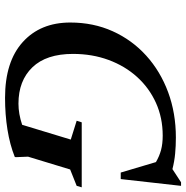

<svg xmlns="http://www.w3.org/2000/svg" viewBox="-8 -736 755 780"><g transform="rotate(90 370.0 -345.5)"><path d="M400.5 -42.5Q442 -42.5 486.5 -57.5L546.5 -255L470 -279L476.5 -299.5H740.5L734.5 -279L668 -252.5L616 -81.5L618 -31.5L617 -27.5Q567 -7.5 506 2.2Q445 12 377 12Q230 12 150.5 -59.8Q71 -131.5 71 -253Q71 -347 106.5 -425.5Q142 -504 205.5 -561.5Q269 -619 354 -650.5Q439 -682 538.5 -682Q572 -682 603.8 -679Q635.5 -676 666.5 -668L720 -703H734.5L707 -458H680.5L638 -601Q614 -615 588.8 -621.8Q563.5 -628.5 530.5 -628.5Q458 -628.5 397.2 -601Q336.5 -573.5 292 -524.2Q247.5 -475 223 -408.5Q198.5 -342 198.5 -264Q198.5 -155.5 253 -99Q307.5 -42.5 400.5 -42.5Z"/></g></svg>

Font: Newsreader Text SemiBold
Style: Italic
Weight: 600
Italic angle: -17°
Designer: Hugues Gentile
Foundry: Production Type
Version: Version 1.001